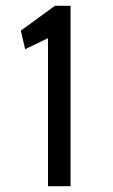

<svg xmlns="http://www.w3.org/2000/svg" viewBox="-20 -644 390 664"><path d="M146 0V-512L67 -474L52 -538L170 -624H224V0Z"/></svg>

Font: Inconsolata ExtraCondensed SemiBold
Style: Regular
Weight: 600
Width: 2
Monospace: yes
Designer: Raph Levien, Cyreal, Brenton Simpson
Foundry: Raph Levien, Cyreal, Google
Version: Version 3.001; ttfautohint (v1.8.2.53-6de2)